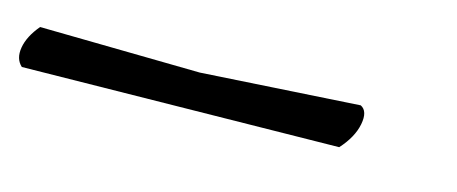

<svg xmlns="http://www.w3.org/2000/svg" viewBox="-35 -55 685 288"><g transform="rotate(15 307.0 89.0)"><path d="M503 51Q515 57 511 78Q507 99 488 120L-3 127Q-14 117 -11 99Q-8 81 8 62L257 66Z"/></g></svg>

Font: Tillana
Style: Regular
Weight: 400
Designer: Lipi Raval (Devanagari, Latin), Jonny Pinhorn (Latin)
Foundry: Indian Type Foundry
Version: Version 2.003;PS 1.0;hotconv 1.0.79;makeotf.lib2.5.61930; tt